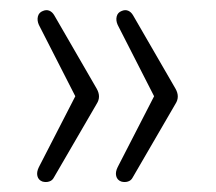

<svg xmlns="http://www.w3.org/2000/svg" viewBox="-20 -458 434 385"><path d="M58 -123 131 -265 58 -408Q54 -417 56 -425Q58 -433 66 -436Q73 -439 79 -436.5Q85 -434 89 -427L174 -280Q183 -264 174 -250L88 -102Q85 -96 78.5 -94Q72 -92 65 -94Q57 -97 55 -105Q53 -113 58 -123ZM216 -123 289 -265 216 -408Q212 -417 214 -425Q216 -433 224 -436Q231 -439 237 -436.5Q243 -434 247 -427L332 -280Q341 -264 332 -250L246 -102Q243 -96 236.5 -94Q230 -92 223 -94Q215 -97 213 -105Q211 -113 216 -123Z"/></svg>

Font: SN Pro Thin
Style: Regular
Weight: 200
Designer: Tobias Whetton
Foundry: Supernotes
Version: Version 1.003;Glyphs 3.3 (3324)